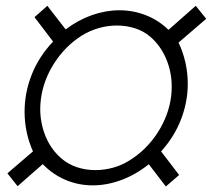

<svg xmlns="http://www.w3.org/2000/svg" viewBox="-20 -638 742 671"><path d="M606 -26.4 559.6 13.7 500 -64Q454.1 -27.3 403.8 -8.8Q353.5 9.8 304.2 9.8Q253.9 9.8 209 -9.3Q164.1 -28.3 129.4 -64.5L41.5 12.7L5.9 -32.2L95.2 -108.9Q65.9 -174.8 65.9 -248Q65.9 -313.5 90.6 -376.5Q115.2 -439.5 165.5 -492.7L100.6 -578.1L145.5 -617.7L209.5 -535.2Q253.4 -568.4 301.5 -585.2Q349.6 -602.1 397.5 -602.1Q445.8 -602.1 490 -584.7Q534.2 -567.4 568.8 -533.7L664.1 -617.7L700.7 -572.3L604 -489.3Q636.2 -420.4 636.2 -345.2Q636.2 -282.2 612.8 -221.2Q589.4 -160.2 543 -108.9ZM120.6 -257.8Q120.6 -206.1 140.1 -159.7Q159.7 -113.3 196.8 -82.5Q219.2 -63.5 249.5 -53.5Q279.8 -43.5 313 -43.5Q344.7 -43.5 376 -52.2Q407.2 -61 434.6 -78.6Q492.7 -115.2 531 -174.6Q569.3 -233.9 578.1 -300.8Q580.1 -315.9 580.1 -335Q580.1 -386.7 560.5 -432.9Q541 -479 504.4 -510.3Q481.9 -529.3 451.9 -539.1Q421.9 -548.8 388.2 -548.8Q356.9 -548.8 325.7 -540Q294.4 -531.2 266.6 -514.2Q208.5 -477.5 170.2 -418.2Q131.8 -358.9 123 -292.5Q120.6 -272.9 120.6 -257.8Z"/></svg>

Font: Mardoto Light
Style: Italic
Weight: 300
Italic angle: -12°
Designer: Christian Robertson, Vahan Hovhannisyan
Foundry: Google
Version: Version 1.000